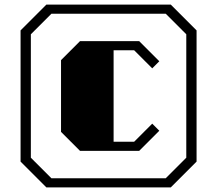

<svg xmlns="http://www.w3.org/2000/svg" viewBox="-20 -820 950 840"><path d="M840 -687V-113L727 0H183L70 -113V-687L183 -800H727ZM205 -760 115 -670V-130L205 -40H705L795 -130V-670L705 -760ZM247 -557 330 -640H589L677 -552L646 -521L567 -600H477V-200H567L646 -279L677 -248L589 -160H330L247 -243Z"/></svg>

Font: Kumar One
Style: Regular
Weight: 400
Designer: Parimal Parmar
Foundry: Indian Type Foundry
Version: Version 1.001;PS 1.001;hotconv 1.0.88;makeotf.lib2.5.647800